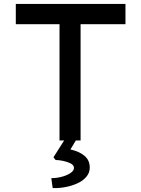

<svg xmlns="http://www.w3.org/2000/svg" viewBox="-20 -720 724 984"><path d="M285 0V-596H61V-700H623V-596H393V0ZM250 244 243 193Q270 193 296.5 186Q323 179 341 167Q359 155 359 141Q359 126 342 117.5Q325 109 303 104.5Q281 100 265 100L254 86L324 -24H383L341 46Q386 56 413 78.5Q440 101 440 139Q440 165 423 185.5Q406 206 378 219Q350 232 316.5 238.5Q283 245 250 244Z"/></svg>

Font: Lexend Exa
Style: Regular
Weight: 400
Designer: Bonnie Shaver-Troup, Thomas Jockin
Foundry: Lexend
Version: Version 1.007